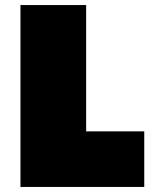

<svg xmlns="http://www.w3.org/2000/svg" viewBox="-20 -740 621 760"><path d="M551 0H61V-720H321V-220H551Z"/></svg>

Font: Metropolitano Black
Style: Regular
Weight: 900
Designer: Fonts by Alex Slobzheninov & Chris M. Simpson / Changes by Cristiano Sobral
Foundry: Fonts by Alex Slobzheninov & Chris M. Simpson / Changes by Cristiano Sobral
Version: Version 1.00;August 30, 2020;FontCreator 13.0.0.2681 64-bit